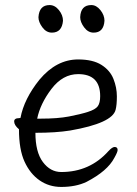

<svg xmlns="http://www.w3.org/2000/svg" viewBox="-20 -721 540 759"><path d="M222 18Q174 18 136.5 -8Q99 -34 77 -82Q55 -130 55 -210Q36 -226 36 -241Q36 -254 56 -254L61 -255Q75 -330 136 -406Q203 -486 289 -486Q347 -486 381 -464.5Q415 -443 428.5 -409Q442 -375 442 -340Q442 -306 437 -287Q424 -234 257 -205Q201 -196 120 -196Q120 -120 149.5 -80.5Q179 -41 222 -41Q335 -41 409 -124Q424 -140 433 -140Q445 -140 445 -128Q445 -120 432 -97Q405 -45 322 -2Q280 18 222 18ZM127 -252H142Q208 -252 252.5 -260.5Q297 -269 327 -278.5Q357 -288 366.5 -301Q376 -314 376 -341Q376 -428 289 -428Q228 -428 183.5 -369.5Q139 -311 127 -252ZM185 -592Q163 -592 147.5 -613Q132 -634 132 -653Q135 -701 176 -701Q197 -701 213 -681Q229 -661 229 -639Q225 -592 185 -592ZM350 -592Q328 -592 312.5 -613Q297 -634 297 -653Q299 -701 341 -701Q361 -701 377 -681Q393 -661 393 -639Q390 -592 350 -592Z"/></svg>

Font: LXGW WenKai Mono Lite
Style: Regular
Weight: 400
Monospace: yes
Designer: LXGW / Fontworks Inc.
Foundry: LXGW / Fontworks Inc.
Version: Version 1.520; June 14, 2025